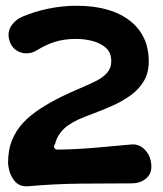

<svg xmlns="http://www.w3.org/2000/svg" viewBox="-20 -636 565 666"><path d="M78 10Q46 13 28 -11.5Q10 -36 8 -71Q8 -117 22.5 -151.5Q37 -186 62 -212Q87 -238 120.5 -259.5Q154 -281 192 -300Q225 -316 256 -329Q287 -342 312 -354.5Q337 -367 351.5 -383.5Q366 -400 366 -423Q366 -453 348 -469.5Q330 -486 302 -493.5Q274 -501 244 -501Q203 -501 171 -491Q139 -481 107 -461Q89 -450 68.5 -451Q48 -452 32 -465Q16 -478 11 -502Q6 -527 19.5 -547Q33 -567 55 -577Q99 -596 148 -606Q197 -616 244 -616Q324 -616 380 -593Q436 -570 466 -527Q496 -484 496 -423Q496 -383 478.5 -354Q461 -325 432 -304.5Q403 -284 370.5 -269.5Q338 -255 307 -243.5Q276 -232 253 -222Q212 -203 193.5 -180.5Q175 -158 171 -136Q165 -130 168.5 -123Q172 -116 182 -117Q246 -118 309.5 -123.5Q373 -129 437 -135Q464 -137 484.5 -114.5Q505 -92 505 -57Q505 -31 485 -15.5Q465 0 438 0Q347 0 257.5 1Q168 2 78 10Z"/></svg>

Font: Winky Sans SemiBold
Style: Regular
Weight: 600
Designer: Simon Atzbach
Foundry: typofactur
Version: Version 1.205